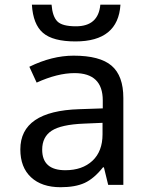

<svg xmlns="http://www.w3.org/2000/svg" viewBox="-20 -781 640 811"><path d="M437 0 418.9 -74.2H415Q377.4 -26.9 337.9 -8.5Q298.3 9.8 235.8 9.8Q156.2 9.8 111.1 -32.2Q65.9 -74.2 65.9 -149.9Q65.9 -312 314.9 -319.8L414.1 -323.2V-356.9Q414.1 -472.2 294.9 -472.2Q223.1 -472.2 134.8 -432.1L104 -499Q199.7 -545.9 291 -545.9Q401.9 -545.9 451.4 -503.4Q501 -460.9 501 -367.2V0ZM413.1 -262.2 334 -258.8Q238.3 -254.9 198.2 -228.8Q158.2 -202.6 158.2 -148.9Q158.2 -62 255.9 -62Q327.6 -62 370.4 -101.8Q413.1 -141.6 413.1 -213.9ZM488.8 -761.2Q479 -606 298.8 -606Q203.6 -606 161.6 -642.1Q119.6 -678.2 114.7 -761.2H197.8Q201.7 -711.4 222.2 -690.7Q242.7 -669.9 300.8 -669.9Q395.5 -669.9 403.8 -761.2Z"/></svg>

Font: Noto Mono
Style: Regular
Weight: 400
Designer: Monotype Design Team
Foundry: Monotype Imaging Inc.
Version: Version 1.00